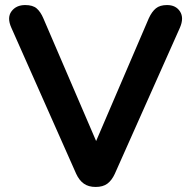

<svg xmlns="http://www.w3.org/2000/svg" viewBox="-20 -733 757 761"><path d="M359 8Q331 8 312.5 -5Q294 -18 282 -44L25 -623Q7 -663 25.5 -688Q44 -713 80 -713Q110 -713 125.5 -699.5Q141 -686 152 -660L361 -174L570 -661Q582 -687 598 -700Q614 -713 642 -713Q677 -713 693.5 -687.5Q710 -662 693 -623L435 -44Q423 -18 405.5 -5Q388 8 359 8Z"/></svg>

Font: Chiron GoRound TC SB
Style: Regular
Weight: 500
Designer: Ryoko NISHIZUKA 西塚涼子 (kana, bopomofo & ideographs); Paul D. Hunt (Latin, Greek & Cyrillic); Sandoll Communications 산돌커뮤니
Foundry: Adobe
Version: Version 1.000;hotconv 1.1.1;makeotfexe 2.6.0